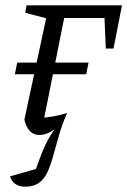

<svg xmlns="http://www.w3.org/2000/svg" viewBox="-20 -504 480 724"><path d="M75 200Q52 200 37.5 189.5Q23 179 18 161L141 126L107 153Q118 128 128 99Q138 70 153 38.5Q168 7 193 -26L204 -32Q165 5 128 5Q107 5 92.5 -10Q78 -25 72 -53L154 -435L75 -456L80 -484H440L408 -321H379L374 -436H222L140 -26L124 -59Q151 -60 178 -64.5Q205 -69 233 -78Q214 -34 202 7.5Q190 49 180.5 84Q171 119 159 145Q147 171 127 185.5Q107 200 75 200ZM36 -224 45 -268H314L305 -224Z"/></svg>

Font: Piazzolla 24pt
Style: Italic
Weight: 400
Italic angle: -11.3°
Designer: Juan Pablo del Peral
Foundry: Huerta Tipografica
Version: Version 2.005